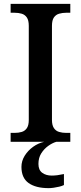

<svg xmlns="http://www.w3.org/2000/svg" viewBox="-20 -734 418 994"><path d="M35 0V-46H55Q76 -46 92.5 -51Q109 -56 119 -70.5Q129 -85 129 -113V-600Q129 -629 119 -643.5Q109 -658 92.5 -663Q76 -668 55 -668H35V-714H344V-668H323Q303 -668 286 -663Q269 -658 259 -643.5Q249 -629 249 -600V-113Q249 -86 259 -71Q269 -56 286 -51Q303 -46 323 -46H344V0ZM232 240Q165 240 128 213.5Q91 187 91 130Q91 99 108 72Q125 45 151.5 26Q178 7 209 0H272Q251 6 229.5 21.5Q208 37 193.5 60Q179 83 179 115Q179 146 198.5 160.5Q218 175 248 175Q262 175 277.5 173Q293 171 311 167V224Q301 229 286.5 232.5Q272 236 257.5 238Q243 240 232 240Z"/></svg>

Font: Noto Rashi Hebrew Medium
Style: Regular
Weight: 500
Version: Version 1.006